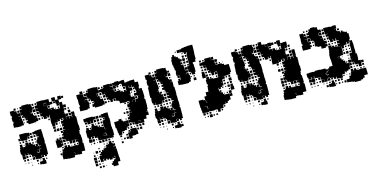

<svg xmlns="http://www.w3.org/2000/svg" viewBox="-88 -1197 3683 1875"><g transform="rotate(-15 1754.0 -260.0)"><path d="M124 -525H142V-526H123V-556H147V-561H128V-581H148V-562H149V-590H217V-585H242V-560H247V-524H271V-498H245V-522H239V-500H221V-493H240V-470H247V-463H270V-439H250V-437H274V-405H250V-399H222V-397H174V-412H159V-430H174V-440H157V-462H175V-463H150V-485H147V-472H129V-490H142V-497H124ZM635 -215V-194H632V-171H638V-143H640V-99H636V-86H643V-36H642V-7H605V16H571V13H544V-10H542V13H529V30H467V27H440V23H414V-22H399V-40H417V-25H421V-48H441V-49H426V-73H446V-83H455V-104H481V-83H489V-100H507V-82H519V-79H538V-81H578V-76H593V-84H581V-98H595V-86H600V-99H596V-110H577V-132H596V-134H571V-136H545V-134H511V-157H510V-139H486V-162H480V-139H456V-163H479V-168H455V-194H474V-204H461V-218H474V-231H458V-251H478V-235H483V-256H505V-260H487V-282H501V-289H486V-313H501V-317H484V-345H508V-351H514V-372H491V-370H507V-352H489V-368H479V-350H457V-368H455V-344H426V-343H423V-316H393V-343H390V-379H392V-407H393V-431H388V-411H368V-429H363V-406H333V-429H326V-439H306V-463H324V-466H303V-493H300V-498H275V-524H300V-527H274V-555H300V-559H301V-588H330V-589H366V-586H423V-558H425V-524H395V-500H397V-494H421V-476H425V-494H451V-476H463V-469H479V-470H512V-497H513V-523H510V-499H486V-523H480V-553H450V-589H486V-559H511V-588H545V-554H516V-526H543V-497H544V-468H545V-434H525V-433H540V-409H525V-408H545V-375H572V-349H576V-373H600V-354H604V-375H632V-354H641V-308H640V-267H644V-215ZM28 -501H34V-519H26V-563H68V-581H88V-561H70V-553H90V-529H96V-525H122V-497H96V-494H121V-468H96V-467H124V-441H128V-401H102V-397H54V-400H27V-442H35V-461H28ZM548 -581H568V-561H548ZM249 -580H267V-562H249ZM280 -579H296V-563H280ZM104 -575H112V-567H104ZM391 -528V-556H366V-553H364V-530H366V-553H390V-529H367V-528ZM450 -529H426V-553H450ZM98 -551H118V-531H98ZM249 -550H267V-532H249ZM459 -550H477V-532H459ZM417 -520V-502H399V-520ZM217 -519H216V-504H217ZM436 -509V-513H440V-509ZM545 -494H571V-468H545ZM299 -470H277V-492H299ZM491 -474V-488H505V-474ZM264 -487V-475H252V-487ZM472 -485V-477H464V-485ZM549 -442V-460H567V-442ZM280 -443V-459H296V-443ZM131 -458H145V-444H131ZM179 -445H180V-458H179ZM581 -458H595V-444H581ZM576 -433H600V-409H576ZM297 -412H279V-430H297ZM325 -414H311V-428H325ZM142 -425V-417H134V-425ZM603 -406H633V-376H603ZM570 -379H546V-403H570ZM599 -402V-380H577V-402ZM371 -398H385V-384H371ZM544 -374H542V-351H544ZM428 -341H448V-321H428ZM464 -335H472V-327H464ZM155 -318V-284H130V-281H148V-261H128V-279H124V-255H62V-279H59V-260H37V-282H56V-323H130V-318ZM282 -187H278V-176H283V-96H282V-67H267V-52H249V-67H238V-51H218V-71H234V-73H215V-44H181V-48H155V-73H150V-79H126V-100H117V-108H95V-127H91V-108H65V-128H62V-107H34V-128H25V-174H31V-198H65V-174H66V-193H86V-203H92V-227H124V-204H128V-221H148V-204H161V-193H180V-175H187V-192H207V-232H218V-251H236V-260H217V-282H236V-283H210V-289H186V-313H210V-319H238V-321H278V-293H280V-235H282ZM396 -313H420V-289H396ZM158 -291V-311H178V-291ZM472 -297H464V-305H472ZM441 -304V-298H435V-304ZM450 -259H426V-283H450ZM157 -282H179V-260H157ZM419 -282V-260H397V-282ZM479 -260H457V-282H479ZM189 -280H207V-262H189ZM117 -250V-232H99V-250ZM70 -249H86V-233H70ZM176 -249V-233H160V-249ZM41 -234V-248H55V-234ZM191 -248H205V-234H191ZM144 -247V-235H132V-247ZM60 -199H36V-223H60ZM161 -218H175V-204H161ZM204 -217V-205H192V-217ZM82 -215V-207H74V-215ZM441 -214V-208H435V-214ZM430 -109V-99H386V-128H385V-174H399V-190H417V-174H427V-192H449V-170H431V-164H451V-138H431V-133H450V-109ZM215 -168V-136H233V-139H216V-163H233V-168H215V-190H209V-170H192V-168ZM210 -109H213V-134H192V-132H209V-110H187V-127H185V-109H186V-105H210ZM571 -108H545V-134H571ZM516 -133H540V-109H516ZM460 -113V-129H476V-113ZM492 -115V-127H504V-115ZM63 -76H33V-106H63ZM88 -81H68V-101H88ZM115 -84H101V-98H115ZM445 -98V-84H431V-98ZM551 -84V-98H565V-84ZM532 -95V-87H524V-95ZM150 -49H126V-73H150ZM87 -52H69V-70H87ZM56 -53H40V-69H56ZM112 -57H104V-65H112ZM411 -64V-58H405V-64ZM217 -20V-42H239V-20ZM177 -22H159V-40H177ZM264 -25H252V-37H264ZM83 -26H73V-36H83ZM194 -27V-35H202V-27ZM51 -28H45V-34H51ZM105 -28V-34H111V-28ZM184 -15H210V-19H246V17H210V13H184ZM537 -18H529V-15H537ZM173 4H163V-6H173ZM112 3H104V-5H112Z M811 -487H793V-513H789V-547H814V-552H816V-580H845V-581H887V-577H913V-513H887V-509H886V-493H887V-509H905V-491H889V-487H913V-460H916V-453H939V-427H943V-393H919V-387H890V-386H842V-397H823V-423H842V-433H829V-447H843V-434H848V-447H843V-455H821V-475H814V-462H798V-478H811ZM1331 -361V-341H1337V-269H1335V-241H1328V-218H1312V-216H1332V-184H1302V-154H1272V-124H1240V-155H1216V-153H1239V-127H1213V-150H1212V-124H1180V-150H1176V-152H1148V-157H1123V-183H1142V-189H1125V-211H1142V-223H1129V-237H1143V-224H1149V-247H1176V-249H1155V-271H1169V-280H1156V-300H1169V-305H1151V-335H1172V-342H1158V-358H1174V-344H1180V-362H1178V-364H1156V-360H1116V-363H1089V-386H1082V-394H1060V-423H1035V-421H1028V-398H1004V-421H997V-429H975V-451H990V-455H971V-483H969V-509H968V-488H944V-512H938V-518H914V-542H938V-548H965V-551H971V-575H1000V-576H1032V-549H1033V-573H1059V-547H1035V-543H1059V-517H1035V-516H1062V-492H1067V-509H1085V-491H1068V-485H1088V-488H1124V-467H1129V-477H1143V-464H1157V-479H1175V-464H1180V-486H1181V-513H1179V-515H1151V-543H1149V-547H1126V-540H1090V-516H1062V-544H1086V-546H1062V-574H1086V-580H1126V-573H1149V-577H1183V-547H1205V-551H1232V-554H1280V-525H1311V-475H1305V-455H1331V-428H1334V-399H1335V-361ZM769 -387H723V-388H694V-432H702V-452H698V-488H699V-509H695V-551H732V-574H760V-546H737V-544H760V-518H764V-513H789V-487H764V-483H789V-460H796V-420H792V-394H769ZM917 -569H935V-551H917ZM798 -552V-568H814V-552ZM949 -567H963V-553H949ZM771 -565H781V-555H771ZM765 -541H787V-519H765ZM1097 -539H1115V-521H1097ZM1132 -534H1140V-526H1132ZM916 -510H936V-490H916ZM1156 -510H1176V-490H1156ZM1214 -362H1212V-344H1214V-362H1238V-339H1242V-364H1267V-369H1274V-392H1297V-393H1269V-397H1243V-423H1269V-427H1272V-451H1267V-475H1264V-462H1248V-478H1261V-486H1242V-506H1238V-488H1214V-509H1211V-486H1212V-484H1240V-456H1212V-424H1193V-422H1208V-398H1214V-396H1242V-364H1214ZM1111 -495H1101V-505H1111ZM1138 -498H1134V-502H1138ZM762 -482V-463H763V-482ZM967 -459H945V-481H967ZM932 -476V-464H920V-476ZM1300 -451V-428H1301V-451ZM948 -432V-448H964V-432ZM1249 -447H1263V-433H1249ZM800 -434V-446H812V-434ZM1231 -435H1221V-445H1231ZM966 -400H946V-420H966ZM1036 -400V-420H1056V-400ZM979 -417H993V-403H979ZM1229 -407H1223V-413H1229ZM1246 -370V-390H1266V-370ZM1129 -357H1143V-343H1129ZM948 -165H951V-138H954V-82H945V-61H907V-65H883V-63H849V-64H820V-92H819V-67H793V-93H789V-114H788V-98H764V-120H756V-121H737V-120H756V-100H736V-119H728V-98H704V-119H695V-191H703V-213H729V-191H737V-186H751V-193H739V-207H753V-195H757V-219H765V-241H787V-219H795V-214H820V-196H829V-207H843V-193H832V-190H856V-184H877V-219H880V-246H901V-253H889V-267H903V-255H905V-272H878V-308H905V-311H947V-255H951V-205H949V-177H948ZM819 -303V-277H795V-271H788V-248H764V-271H761V-245H731V-271H727V-274H700V-306H727V-309H795V-303ZM823 -303H849V-277H823ZM856 -300H876V-280H856ZM1142 -296V-284H1130V-296ZM817 -271V-249H795V-271ZM825 -271H847V-249H825ZM1147 -249H1125V-271H1147ZM706 -270H726V-250H706ZM1098 -268H1114V-252H1098ZM859 -253V-267H873V-253ZM1177 -250H1178V-263H1177ZM845 -239V-221H827V-239ZM857 -239H875V-221H857ZM723 -237V-223H709V-237ZM811 -235V-225H801V-235ZM749 -233V-227H743V-233ZM1089 -117V-97H1064V-92H1037V-89H1033V-63H999V-89H995V-116H992V-139H985V-201H1031V-215H1061V-195H1071V-184H1090V-163H1091V-185H1121V-155H1099V-154H1120V-126H1099V-117ZM874 -208V-192H858V-208ZM1111 -205V-195H1101V-205ZM901 -156V-157H883V-181H880V-157H883V-156ZM1126 -150H1146V-130H1126ZM1176 -130H1156V-150H1176ZM854 -97H882V-123H859V-121H877V-99H855V-117H854ZM1216 -100V-120H1236V-100ZM1266 -100H1246V-120H1266ZM1205 -101H1187V-119H1205ZM1144 -118V-102H1128V-118ZM1113 -117V-103H1099V-117ZM1162 -106V-114H1170V-106ZM1153 -95H1181V-70H1186V-30H1160V-26H1122V-4H1090V-33H1089V-67H1112V-72H1098V-88H1114V-74H1119V-97H1153ZM898 -96H883V-95H898ZM731 -65H701V-95H731ZM758 -68H734V-92H758ZM1237 -69H1215V-91H1237ZM1205 -71H1187V-89H1205ZM1039 -73V-87H1053V-73ZM771 -85H781V-75H771ZM795 -61H817V-39H795ZM825 -61H847V-39H825ZM856 -60H876V-40H856ZM887 -41V-59H905V-41ZM1025 -41H1007V-59H1025ZM1084 -58V-42H1068V-58ZM739 -43V-57H753V-43ZM712 -54H720V-46H712ZM780 -54V-46H772V-54ZM923 -47V-53H929V-47ZM943 112H944V139H947V181H921V215H871V198H858V182H871V165H887V151H905V139H908V118H896V121H905V139H887V130H880V144H852V130H844V138H828V125H816V140H796V120H811V119H790V144H762V117H759V83H784V78H768V62H784V48H798V32H814V40H817V21H844V18H849V-7H875V-11H883V-33H909V-11H917V-2H938V22H917V27H939V53H919V54H942V83H943ZM1087 -9H1065V-31H1087ZM1054 -12H1038V-28H1054ZM933 -13H919V-27H933ZM831 -25H841V-15H831ZM871 -25V-15H861V-25ZM1012 -16V-24H1020V-16ZM1025 19H1007V1H1025ZM782 16H770V4H782ZM841 15H831V5H841ZM758 52H734V28H758ZM768 48V32H784V48ZM719 37V43H713V37ZM724 78H708V62H724ZM743 73V67H749V73ZM730 114H702V86H730ZM751 105H741V95H751ZM729 143H703V117H729ZM753 137H739V123H753ZM728 172H704V148H728ZM753 167H739V153H753ZM772 164V156H780V164ZM755 199H737V181H755ZM785 199H767V181H785ZM809 193H803V187H809Z M1642 -187V-176H1647V-96H1646V-67H1631V-52H1613V-67H1602V-51H1582V-71H1598V-73H1579V-44H1545V-48H1519V-73H1514V-79H1490V-100H1481V-108H1459V-127H1455V-108H1429V-128H1426V-107H1398V-128H1389V-174H1395V-198H1429V-174H1430V-193H1450V-203H1456V-227H1488V-204H1492V-221H1512V-204H1525V-193H1544V-175H1551V-192H1571V-232H1582V-251H1600V-260H1581V-282H1600V-283H1574V-289H1550V-313H1572V-319H1550V-343H1572V-346H1547V-370H1541V-381H1522V-401H1538V-412H1523V-430H1538V-440H1521V-462H1539V-463H1514V-485H1511V-472H1493V-490H1506V-497H1488V-525H1506V-526H1487V-556H1511V-561H1492V-581H1512V-562H1513V-590H1581V-585H1606V-560H1611V-524H1635V-498H1609V-522H1603V-500H1585V-493H1604V-470H1611V-463H1634V-439H1614V-437H1638V-405H1637V-382H1643V-353H1644V-309H1642V-293H1644V-235H1646V-187ZM1392 -321H1395V-337H1388V-385H1390V-413H1391V-442H1399V-461H1392V-501H1398V-519H1390V-563H1432V-581H1452V-561H1434V-553H1454V-529H1460V-525H1486V-497H1460V-494H1485V-468H1460V-467H1488V-441H1492V-401H1484V-379H1469V-377H1488V-356H1493V-370H1511V-352H1497V-343H1514V-319H1497V-318H1519V-284H1494V-281H1512V-261H1492V-279H1488V-255H1426V-279H1423V-260H1401V-281H1392ZM1468 -575H1476V-567H1468ZM1462 -551H1482V-531H1462ZM1613 -550H1631V-532H1613ZM1581 -519H1580V-504H1581ZM1628 -487V-475H1616V-487ZM1495 -458H1509V-444H1495ZM1543 -445H1544V-458H1543ZM1506 -425V-417H1498V-425ZM1528 -357V-365H1536V-357ZM1543 -320H1521V-342H1543ZM1542 -311V-291H1522V-311ZM1543 -260H1521V-282H1543ZM1553 -280H1571V-262H1553ZM1481 -250V-232H1463V-250ZM1434 -249H1450V-233H1434ZM1540 -249V-233H1524V-249ZM1405 -234V-248H1419V-234ZM1555 -248H1569V-234H1555ZM1508 -247V-235H1496V-247ZM1424 -199H1400V-223H1424ZM1525 -218H1539V-204H1525ZM1568 -217V-205H1556V-217ZM1446 -215V-207H1438V-215ZM1579 -168V-136H1597V-139H1580V-163H1597V-168H1579V-190H1573V-170H1556V-168ZM1574 -109H1577V-134H1556V-132H1573V-110H1551V-127H1549V-109H1550V-105H1574ZM1427 -76H1397V-106H1427ZM1452 -81H1432V-101H1452ZM1479 -84H1465V-98H1479ZM1514 -49H1490V-73H1514ZM1451 -52H1433V-70H1451ZM1420 -53H1404V-69H1420ZM1476 -57H1468V-65H1476ZM1581 -20V-42H1603V-20ZM1541 -22H1523V-40H1541ZM1616 -25V-37H1628V-25ZM1447 -26H1437V-36H1447ZM1558 -27V-35H1566V-27ZM1415 -28H1409V-34H1415ZM1469 -28V-34H1475V-28ZM1548 -15H1574V-19H1610V17H1574V13H1548ZM1633 10H1611V-12H1633ZM1537 4H1527V-6H1537ZM1476 3H1468V-5H1476Z M1821 -459V-473H1834V-483H1815V-509H1834V-510H1812V-542H1835V-548H1820V-564H1836V-549H1839V-575H1841V-596H1838V-636H1841V-663H1844V-680H1838V-666H1818V-683H1805V-691H1783V-721H1805V-729H1832V-732H1859V-735H1917V-677H1916V-648H1913V-642H1914V-590H1907V-567H1877V-549H1881V-520H1882V-472H1873V-451H1843V-472H1835V-459ZM1754 -720H1782V-692H1754ZM1733 -711H1743V-701H1733ZM1787 -479H1811V-457H1819V-415H1813V-391H1792V-382H1744V-383H1715V-386H1688V-426H1698V-446H1718V-429H1722V-449H1721V-478H1720V-479H1691V-513H1695V-537H1689V-563H1685V-588H1680V-644H1686V-668H1699V-685H1717V-668H1730V-657H1749V-640H1762V-627H1779V-605H1762V-595H1777V-577H1760V-571H1783V-515H1786V-538H1810V-514H1787V-508H1810V-484H1787ZM1793 -671V-681H1803V-671ZM1808 -636H1788V-656H1808ZM1819 -655H1837V-637H1819ZM1811 -603H1785V-629H1811ZM1834 -622V-610H1822V-622ZM1788 -596H1808V-576H1788ZM1838 -576H1818V-596H1838ZM2213 -461V-433H2215V-379H2203V-361H2176V-358H2141V-333H2116V-328H2112V-302H2093V-300H2112V-272H2093V-262H2104V-250H2092V-261H2078V-246H2058V-261H2054V-243H2055V-224H2060V-234H2076V-218H2066V-212H2084V-191H2093V-182H2144V-150H2143V-121H2122V-112H2108V-96H2088V-108H2084V-90H2059V-85H2055V-59H2026V-58H2021V-33H1995V-58H1990V-62H1965V-59H1931V-62H1906V-58H1870V-60H1842V-87H1839V-114H1836V-143H1835V-189H1881V-181H1900V-214H1923V-251H1953V-281H1956V-308H1963V-324H1956V-368H1964V-389H1931V-423H1934V-450H1962V-423H1965V-390H1992V-368H2000V-367H2029V-361H2080V-364H2082V-421H2056V-418H2050V-394H2026V-418H2020V-440H2018V-426H1998V-446H2012V-452H1994V-480H1992V-505H1990V-484H1966V-508H1987V-509H1961V-513H1935V-539H1961V-543H1987V-547H1993V-571H2053V-546H2055V-569H2081V-543H2058V-540H2082V-512H2084V-488H2088V-506H2108V-486H2090V-482H2108V-486H2148V-476H2168V-461ZM1939 -565H1957V-547H1939ZM1805 -563V-549H1791V-563ZM1971 -563H1985V-549H1971ZM2085 -539H2111V-513H2085ZM1939 -505H1957V-487H1939ZM2122 -502H2134V-490H2122ZM2155 -499H2161V-493H2155ZM1697 -477H1719V-455H1697ZM1784 -477V-461H1785V-477ZM1968 -476H1988V-456H1968ZM1956 -474V-458H1940V-474ZM1986 -444V-428H1970V-444ZM1852 -430V-442H1864V-430ZM1833 -431H1823V-441H1833ZM1871 -393H1845V-419H1871ZM2057 -417H2079V-395H2057ZM1988 -396H1968V-416H1988ZM2001 -413H2015V-399H2001ZM2015 -369H2001V-383H2015ZM2075 -383V-369H2061V-383ZM2035 -373V-379H2041V-373ZM2140 -360H2116V-359H2140ZM2179 -337V-355H2197V-337ZM2151 -353H2165V-339H2151ZM2202 -302H2174V-330H2202ZM2120 -324H2136V-308H2120ZM2160 -318V-314H2156V-318ZM2178 -276V-296H2198V-276ZM2120 -294H2136V-278H2120ZM2166 -278H2150V-294H2166ZM2200 -244H2176V-268H2200ZM2169 -245H2147V-267H2169ZM2123 -251V-261H2133V-251ZM2205 -209H2171V-243H2205ZM2164 -232V-220H2152V-232ZM2171 -183H2145V-209H2171ZM2134 -190H2122V-202H2134ZM2102 -200V-192H2094V-200ZM2171 -153H2145V-179H2171ZM1923 -153V-154H1906V-178H1903V-153ZM1880 -120V-118H1900V-94H1904V-119H1901V-120ZM1919 -92H1906V-90H1919ZM2075 -69H2061V-83H2075ZM1869 -35H1847V-57H1869ZM1909 -37V-55H1927V-37ZM1896 -38H1880V-54H1896ZM2045 -39H2031V-53H2045ZM1974 -42V-50H1982V-42ZM1946 -44V-48H1950V-44ZM1932 -2H1904V-30H1932ZM1986 -8H1970V-24H1986ZM1955 -9H1941V-23H1955ZM1894 -10H1882V-22H1894ZM1862 -12H1854V-20H1862Z M2518 -187H2514V-176H2519V-96H2518V-67H2503V-52H2485V-67H2474V-51H2454V-71H2470V-73H2451V-44H2417V-48H2391V-73H2386V-79H2362V-100H2353V-108H2331V-127H2327V-108H2301V-128H2298V-107H2270V-128H2261V-174H2267V-198H2301V-174H2302V-193H2322V-203H2328V-227H2360V-204H2364V-221H2384V-204H2397V-193H2416V-175H2423V-192H2443V-232H2454V-251H2472V-260H2453V-282H2472V-283H2446V-289H2422V-313H2444V-319H2422V-343H2444V-346H2419V-370H2413V-381H2394V-401H2410V-412H2395V-430H2410V-440H2393V-462H2411V-463H2386V-485H2383V-472H2365V-490H2378V-497H2360V-525H2378V-526H2359V-556H2383V-561H2364V-581H2384V-562H2385V-590H2453V-585H2478V-560H2483V-524H2507V-498H2481V-522H2475V-500H2457V-493H2476V-470H2483V-463H2506V-439H2486V-437H2510V-405H2509V-382H2515V-353H2516V-309H2514V-293H2516V-235H2518ZM2871 -215V-194H2868V-171H2874V-143H2876V-99H2872V-86H2879V-36H2878V-7H2841V16H2807V13H2780V-10H2778V13H2765V30H2703V27H2676V23H2650V-25H2657V-48H2677V-49H2662V-73H2682V-83H2691V-104H2717V-83H2725V-100H2743V-82H2755V-79H2774V-81H2814V-76H2829V-84H2817V-98H2831V-86H2836V-99H2832V-110H2813V-132H2832V-134H2807V-136H2781V-134H2747V-157H2746V-139H2722V-162H2716V-139H2692V-163H2715V-168H2691V-194H2710V-204H2697V-218H2710V-231H2694V-251H2714V-235H2719V-256H2741V-260H2723V-282H2737V-289H2722V-313H2737V-317H2720V-345H2744V-351H2750V-372H2727V-370H2743V-352H2725V-368H2715V-350H2693V-368H2691V-344H2662V-343H2626V-379H2628V-407H2629V-431H2624V-411H2604V-429H2599V-406H2569V-429H2562V-439H2542V-463H2560V-466H2539V-493H2536V-498H2511V-524H2536V-527H2510V-555H2536V-559H2537V-588H2571V-559H2572V-557H2600V-530H2602V-553H2626V-529H2603V-528H2627V-558H2661V-524H2631V-500H2633V-494H2657V-476H2661V-494H2687V-476H2699V-469H2715V-470H2748V-497H2749V-523H2746V-499H2722V-523H2716V-559H2752V-526H2777V-528H2811V-494H2807V-468H2781V-494H2780V-468H2781V-434H2761V-433H2776V-409H2761V-408H2781V-375H2808V-349H2812V-373H2836V-354H2840V-375H2868V-354H2877V-308H2876V-267H2880V-215ZM2264 -321H2267V-337H2260V-385H2262V-413H2263V-442H2271V-461H2264V-501H2270V-519H2262V-563H2304V-581H2324V-561H2306V-553H2326V-529H2332V-525H2358V-497H2332V-494H2357V-468H2332V-467H2360V-441H2364V-401H2356V-379H2341V-377H2360V-356H2365V-370H2383V-352H2369V-343H2386V-319H2369V-318H2391V-284H2366V-281H2384V-261H2364V-279H2360V-255H2298V-279H2295V-260H2273V-281H2264ZM2485 -580H2503V-562H2485ZM2516 -579H2532V-563H2516ZM2340 -575H2348V-567H2340ZM2662 -553H2686V-529H2662ZM2334 -551H2354V-531H2334ZM2485 -550H2503V-532H2485ZM2695 -550H2713V-532H2695ZM2653 -520V-502H2635V-520ZM2453 -519H2452V-504H2453ZM2676 -513V-509H2672V-513ZM2535 -470H2513V-492H2535ZM2814 -491H2834V-471H2814ZM2727 -474V-488H2741V-474ZM2500 -487V-475H2488V-487ZM2708 -485V-477H2700V-485ZM2785 -442V-460H2803V-442ZM2516 -443V-459H2532V-443ZM2367 -458H2381V-444H2367ZM2415 -445H2416V-458H2415ZM2831 -458V-444H2817V-458ZM2869 -436V-376H2839V-436ZM2812 -433H2836V-409H2812ZM2533 -412H2515V-430H2533ZM2561 -414H2547V-428H2561ZM2378 -425V-417H2370V-425ZM2806 -379H2782V-403H2806ZM2835 -402V-380H2813V-402ZM2621 -384H2607V-398H2621ZM2780 -374H2778V-351H2780ZM2400 -357V-365H2408V-357ZM2415 -320H2393V-342H2415ZM2664 -341H2684V-321H2664ZM2700 -335H2708V-327H2700ZM2414 -311V-291H2394V-311ZM2708 -297H2700V-305H2708ZM2677 -304V-298H2671V-304ZM2686 -259H2662V-283H2686ZM2415 -260H2393V-282H2415ZM2715 -260H2693V-282H2715ZM2425 -280H2443V-262H2425ZM2353 -250V-232H2335V-250ZM2306 -249H2322V-233H2306ZM2412 -249V-233H2396V-249ZM2277 -234V-248H2291V-234ZM2427 -248H2441V-234H2427ZM2380 -247V-235H2368V-247ZM2296 -199H2272V-223H2296ZM2397 -218H2411V-204H2397ZM2440 -217V-205H2428V-217ZM2318 -215V-207H2310V-215ZM2671 -208V-214H2677V-208ZM2685 -170H2663V-192H2685ZM2451 -168V-136H2469V-139H2452V-163H2469V-168H2451V-190H2445V-170H2428V-168ZM2687 -138H2661V-164H2687ZM2446 -109H2449V-134H2428V-132H2445V-110H2423V-127H2421V-109H2422V-105H2446ZM2807 -108H2781V-134H2807ZM2662 -133H2686V-109H2662ZM2752 -133H2776V-109H2752ZM2696 -113V-129H2712V-113ZM2728 -115V-127H2740V-115ZM2299 -76H2269V-106H2299ZM2324 -81H2304V-101H2324ZM2351 -84H2337V-98H2351ZM2681 -98V-84H2667V-98ZM2787 -84V-98H2801V-84ZM2768 -95V-87H2760V-95ZM2386 -49H2362V-73H2386ZM2323 -52H2305V-70H2323ZM2292 -53H2276V-69H2292ZM2348 -57H2340V-65H2348ZM2453 -20V-42H2475V-20ZM2413 -22H2395V-40H2413ZM2500 -25H2488V-37H2500ZM2319 -26H2309V-36H2319ZM2430 -27V-35H2438V-27ZM2287 -28H2281V-34H2287ZM2341 -28V-34H2347V-28ZM2420 -15H2446V-19H2482V17H2446V13H2420ZM2773 -18H2765V-15H2773ZM2409 4H2399V-6H2409ZM2348 3H2340V-5H2348Z M3026 -396H2976V-397H2947V-445H2957V-461H2951V-501H2953V-522H2952V-560H2990V-526H3016V-496H2991V-494H3014V-470H3018V-494H3042V-499H3019V-523H3041V-531H3021V-551H3041V-561H3049V-583H3069V-593H3113V-586H3136V-561H3141V-555H3165V-527H3141V-523H3163V-499H3139V-521H3135V-499H3139V-493H3163V-469H3141V-467H3167V-443H3173V-434H3194V-408H3173V-403H3193V-379H3173V-369H3129V-395H3095V-404H3074V-438H3076V-459H3069V-468H3048V-492H3044V-468H3020V-462H3042V-440H3026V-431H3041V-411H3026ZM2994 -578H3008V-564H2994ZM3024 -578H3038V-564H3024ZM3287 -75H3259V-73H3258V-44H3224V-47H3197V-68H3191V-51H3171V-68H3159V-53H3143V-69H3158V-71H3133V-49H3109V-71H3105V-47H3077V-71H3075V-47H3047V-75H3071V-77H3047V-101H3041V-104H3014V-107H2987V-129H2983V-109H2959V-129H2954V-108H2928V-131H2921V-171H2949V-173H2993V-170H3005V-177H3057V-174H3114V-163H3133V-142H3136V-166H3152V-180H3188V-217H3187V-244H3184V-298H3189V-323H3194V-348H3195V-377H3227V-356H3232V-370H3250V-356H3264V-368H3278V-354H3266V-351H3288V-374H3312V-379H3289V-403H3312V-408H3288V-432H3282V-410H3260V-432H3255V-407H3227V-432H3222V-469H3199V-493H3222V-496H3196V-523H3193V-559H3229V-558H3258V-554H3284V-558H3318V-524H3292V-522H3312V-500H3320V-493H3343V-476H3352V-490H3370V-476H3386V-468H3408V-450H3420V-392H3412V-375H3435V-348H3438V-289H3439V-253H3438V-238H3448V-184H3445V-167H3467V-135H3465V-107H3437V-135H3435V-136H3406V-157H3401V-141H3381V-161H3397V-167H3377V-195H3394V-197H3377V-225H3394V-227H3377V-255H3403V-289H3404V-348H3407V-370H3401V-351H3381V-370H3375V-347H3350V-342H3343V-319H3320V-282H3316V-256H3289V-253H3262V-251H3281V-231H3265V-230H3290V-211H3296V-216H3306V-206H3301V-199H3319V-175H3325V-168H3347V-195H3375V-167H3348V-134H3347V-105H3326V-96H3307V-85H3295V-96H3287ZM2991 -551H3011V-531H2991ZM3172 -550H3190V-532H3172ZM3170 -522H3192V-500H3170ZM3322 -520H3340V-502H3322ZM3187 -487V-475H3175V-487ZM3202 -460H3220V-442H3202ZM3173 -459H3189V-443H3173ZM3054 -458H3068V-444H3054ZM3067 -427V-415H3055V-427ZM3217 -427V-415H3205V-427ZM3220 -382H3202V-400H3220ZM3264 -398H3278V-384H3264ZM3235 -385V-397H3247V-385ZM3291 -346H3312V-348H3291ZM3316 -320H3319V-342H3316ZM3383 -339H3399V-323H3383ZM3354 -338H3368V-324H3354ZM3325 -295V-307H3337V-295ZM3367 -307V-295H3355V-307ZM3396 -306V-296H3386V-306ZM3349 -283H3373V-259H3349ZM3340 -262H3322V-280H3340ZM3399 -263H3383V-279H3399ZM3261 -250H3259V-235H3261ZM3356 -246H3366V-236H3356ZM3304 -244V-238H3298V-244ZM3366 -206H3356V-216H3366ZM3325 -187H3337V-175H3325ZM3349 -163H3373V-139H3349ZM3469 -163H3493V-139H3469ZM3130 -133V-139H3114V-133ZM3371 -131V-111H3351V-131ZM3472 -130H3490V-112H3472ZM3413 -129H3429V-113H3413ZM3109 -128H3104V-111H3109ZM3396 -126V-116H3386V-126ZM3111 -104H3130V-109H3111ZM2987 -75H2955V-107H2987ZM2954 -78H2928V-104H2954ZM3499 -79V-50H3500V-12H3463V11H3444V22H3422V30H3360V23H3337V17H3313V14H3286V-16H3313V-19H3319V-43H3338V-54H3344V-78H3368V-79H3349V-103H3373V-84H3381V-101H3401V-84H3414V-78H3431V-81H3471V-79ZM3041 -81H3021V-101H3041ZM3458 -98V-84H3444V-98ZM3007 -85H2995V-97H3007ZM3487 -97V-85H3475V-97ZM3425 -95V-87H3417V-95ZM3131 -73V-78H3111V-73ZM2951 -51H2931V-71H2951ZM2981 -51H2961V-71H2981ZM3039 -53H3023V-69H3039ZM3007 -55H2995V-67H3007ZM3277 -67V-55H3265V-67ZM3337 -55H3325V-67H3337ZM3304 -64V-58H3298V-64ZM3140 -42H3162V-20H3170V18H3132V14H3106V-16H3132V-20H3140ZM3220 -22H3202V-40H3220ZM3250 -22H3232V-40H3250ZM3189 -23H3173V-39H3189ZM3114 -24V-38H3128V-24ZM3007 -25H2995V-37H3007ZM2946 -26H2936V-36H2946ZM3086 -26V-36H3096V-26ZM2975 -27H2967V-35H2975ZM3065 -27H3057V-35H3065ZM3101 9H3081V-11H3101ZM3281 9H3261V-11H3281ZM3219 7H3203V-9H3219ZM3247 5H3235V-7H3247ZM3186 4H3176V-6H3186ZM3033 1H3029V-3H3033Z"/></g></svg>

Font: Rubik-Storm
Style: Regular
Weight: 400
Designer: NaN (generative design), Hubert & Fischer (Rubik source font outlines)
Foundry: NaN, Hubert & Fischer
Version: Version 1.000